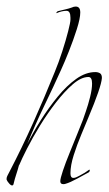

<svg xmlns="http://www.w3.org/2000/svg" viewBox="-25 -552 333 586"><path d="M12 14Q8 14 2.5 7.5Q-3 1 -4 -2Q-5 -3 -5 -6Q-5 -11 -2 -16.5Q1 -22 4 -28Q42 -101 76.5 -178Q111 -255 142 -332Q154 -361 165 -395Q176 -429 183 -456.5Q190 -484 190 -492V-498Q190 -519 178 -519Q164 -519 148 -512Q146 -511 147.5 -514Q149 -517 152 -518Q160 -520 173 -523Q186 -526 194 -529Q200 -532 206 -532Q220 -532 220 -514Q220 -496 209.5 -463Q199 -430 185.5 -396Q172 -362 161 -338Q139 -289 110.5 -230Q82 -171 58 -112Q76 -148 100 -186Q124 -224 151.5 -257.5Q179 -291 208 -311.5Q237 -332 266 -332Q274 -332 280 -328.5Q286 -325 286 -314Q285 -300 274.5 -269.5Q264 -239 245 -194Q236 -172 223 -141Q210 -110 200 -78.5Q190 -47 190 -23Q190 -9 199 -9Q204 -9 209 -11.5Q214 -14 218 -16Q226 -20 234 -25Q242 -30 247 -34H248Q249 -34 249 -33.5Q249 -33 249 -33Q249 -27 244 -25Q231 -18 210 -6.5Q189 5 175 9Q173 10 168 10Q159 10 159 1Q159 -7 167 -31Q175 -55 187.5 -85.5Q200 -116 211 -143.5Q222 -171 228 -186Q230 -192 237 -212Q244 -232 250 -256Q256 -280 256 -297Q256 -317 245 -317Q223 -317 197.5 -295Q172 -273 146 -239.5Q120 -206 97 -168.5Q74 -131 57.5 -98.5Q41 -66 34 -49Q34 -48 33.5 -48Q33 -48 33 -48Q29 -33 24.5 -19.5Q20 -6 17 7Q16 14 12 14Z"/></svg>

Font: Explora
Style: Regular
Weight: 400
Designer: Robert E. Leuschke
Foundry: Robert E. Leuschke
Version: Version 1.010